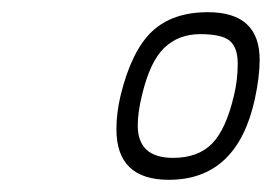

<svg xmlns="http://www.w3.org/2000/svg" viewBox="-20 -678 446 315"><path d="M321 -658Q406 -658 406 -580Q406 -552 398 -515Q369 -383 257 -383Q171 -383 171 -466Q171 -493 178 -522Q196 -595 229.5 -626.5Q263 -658 321 -658ZM264 -419Q305 -419 328 -442.5Q351 -466 364 -522Q370 -547 370 -573.5Q370 -600 357 -611Q344 -622 308.5 -622Q273 -622 249.5 -599.5Q226 -577 213 -522Q206 -494 206 -472Q206 -419 264 -419Z"/></svg>

Font: TitilliumWebThinItalic
Style: Thin Italic
Weight: 200
Italic angle: -13°
Version: Version 1.001;PS 57.000;hotconv 1.0.70;makeotf.lib2.5.55311